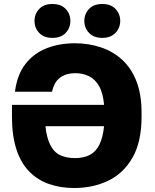

<svg xmlns="http://www.w3.org/2000/svg" viewBox="-20 -930 775 963"><path d="M352 13Q282 13 224.5 -7.5Q167 -28 125.5 -71Q84 -114 62 -182Q40 -250 40 -346V-404H502Q497 -463 477 -498Q457 -533 426 -548Q395 -563 357 -563Q313 -563 282.5 -541.5Q252 -520 241 -470H55Q66 -556 108 -609.5Q150 -663 214 -688Q278 -713 356 -713Q425 -713 486 -692.5Q547 -672 593 -630Q639 -588 664.5 -522Q690 -456 690 -365V-345Q690 -218 644.5 -139Q599 -60 522.5 -23.5Q446 13 352 13ZM355 -137Q400 -137 430.5 -153Q461 -169 478.5 -204.5Q496 -240 502 -297H208Q214 -238 233 -201.5Q252 -165 283.5 -151Q315 -137 355 -137ZM243 -740Q200 -740 176.5 -765Q153 -790 153 -825Q153 -860 176.5 -885Q200 -910 243 -910Q286 -910 309.5 -885Q333 -860 333 -825Q333 -790 309.5 -765Q286 -740 243 -740ZM493 -740Q450 -740 426.5 -765Q403 -790 403 -825Q403 -860 426.5 -885Q450 -910 493 -910Q536 -910 559.5 -885Q583 -860 583 -825Q583 -790 559 -765Q535 -740 493 -740Z"/></svg>

Font: Golos Text
Style: Bold
Weight: 700
Designer: A.Korolkova, Vitaly Kuzmin
Foundry: ParaType Ltd
Version: Version 2.004